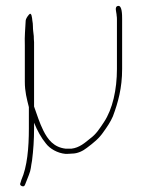

<svg xmlns="http://www.w3.org/2000/svg" viewBox="-20 -519 493 665"><path d="M94 -428C94 -434.7 93.3 -441.3 92 -448C91.2 -456.1 89.4 -480 80 -468C73.3 -460 69.7 -453.3 69 -448C67.6 -415.6 64.7 -395.5 66 -362V-236C66 -201.3 72.8 -176.9 80 -148V-74C80 -7.1 74.3 58.3 54 104L51 114C48.3 119.3 49.8 123.2 55.5 125.5C61.2 127.8 65 126 67 120C71.9 108.9 74.2 100.6 80 87C88 66.9 86.5 59.4 91 37C95.5 1 98 -34.5 98 -74V-94C108.7 -67.3 123 -41.2 139 -22C152.4 -4.2 178.5 11.4 207 14C214.3 14 221.7 13.7 229 13C249.1 13 267.1 3.9 281 -7C303.7 -24.1 323.2 -39.3 339 -63C350.8 -79.2 362.4 -96.3 371 -116C389 -164.1 403 -214.3 403 -280V-453C403 -467.7 402.9 -500.8 389 -498.5C374.8 -496.1 384 -476.5 384 -465C384.7 -461 385 -457 385 -453V-280C385 -208.6 370 -141 340 -96C325 -73.5 313.4 -54.5 292 -39C274.6 -25 255.2 -7.1 227 -4H208C166.2 -8.6 145.5 -35.9 130 -67C117.2 -92.6 108.6 -120.2 98 -150V-373C97.3 -380.3 97 -387.3 97 -394C95.8 -405.9 94 -415.5 94 -428Z"/></svg>

Font: HoneyBee
Style: BLn
Weight: 100
Foundry: Cannot Into Space Fonts
Version: Version 0.89